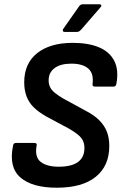

<svg xmlns="http://www.w3.org/2000/svg" viewBox="-20 -865 571 896"><path d="M245 11Q130 11 75 -37Q20 -85 41 -186Q43 -198 55 -198H140Q154 -198 151 -186Q141 -132 170 -109.5Q199 -87 254 -87Q314 -87 344 -109Q374 -131 374 -174Q374 -194 367 -208.5Q360 -223 344.5 -236Q329 -249 303 -264L195 -322Q160 -342 137.5 -364Q115 -386 104 -415Q93 -444 93 -481Q93 -569 153.5 -617Q214 -665 320 -665Q393 -665 442.5 -644Q492 -623 513.5 -580.5Q535 -538 523 -473Q520 -461 511 -461H422Q410 -461 412 -474Q418 -523 391.5 -545.5Q365 -568 313 -568Q263 -568 235 -547.5Q207 -527 207 -490Q207 -473 213.5 -459Q220 -445 234.5 -433Q249 -421 272 -407L380 -348Q419 -328 443 -304Q467 -280 478.5 -251Q490 -222 490 -184Q490 -91 427 -40Q364 11 245 11ZM281 -716Q275 -716 273.5 -720.5Q272 -725 275 -730L348 -834Q355 -845 366 -845H444Q451 -845 452.5 -840.5Q454 -836 449 -831L359 -727Q355 -723 350.5 -719.5Q346 -716 339 -716Z"/></svg>

Font: Sofia Sans Semi Condensed
Style: Bold Italic
Weight: 700
Italic angle: -9°
Version: Version 4.100